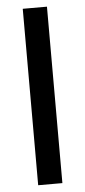

<svg xmlns="http://www.w3.org/2000/svg" viewBox="-53 -763 352 794"><g transform="rotate(-5 123.0 -366.0)"><path d="M72.8 0H173.3V-732.4H72.8Z"/></g></svg>

Font: Antonio
Style: Regular
Weight: 400
Designer: Vernon Adams
Foundry: Vernon Adams
Version: Version 1.002